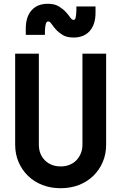

<svg xmlns="http://www.w3.org/2000/svg" viewBox="-20 -983 640 1013"><path d="M540 -700H415V-220Q415 -195 406.5 -174Q398 -153 383.1 -137.6Q368.2 -122.1 347.2 -113.6Q326.2 -105 300.5 -105Q249 -105 217 -137Q185 -169 185 -220V-700H60V-220Q60 -169.8 78 -127.9Q96 -86 128 -55Q160 -24 203.8 -7Q247.5 10 300 10Q352.5 10 396.2 -7Q440 -24 472 -55Q504 -86 522 -127.9Q540 -169.8 540 -220ZM116 -799H217V-820Q218 -846 222 -858Q226 -870 234 -870Q243 -870 252 -856.5Q261 -843 275 -827.5Q289 -812 310.5 -798.5Q332 -785 368 -785Q423 -785 453.5 -819.5Q484 -854 484 -916V-949H383V-928Q382 -901 379 -889.5Q376 -878 368 -878Q359 -878 350 -891.5Q341 -905 326.5 -920.5Q312 -936 290 -949.5Q268 -963 232 -963Q177 -963 146.5 -928.5Q116 -894 116 -832Z"/></svg>

Font: CommitMonoV143 ExtLt
Style: Regular
Weight: 200
Monospace: yes
Designer: Eigil Nikolajsen
Foundry: Eigil Nikolajsen
Version: Version 1.143